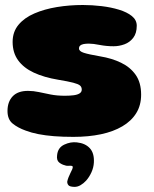

<svg xmlns="http://www.w3.org/2000/svg" viewBox="-20 -527 614 768"><path d="M273.5 20.5Q231.5 20.5 196.5 17.8Q161.5 15 133.5 9.5Q105.5 4 83 -4.5Q51 -16 30.5 -32.8Q10 -49.5 10 -83Q10 -120 30.8 -141.8Q51.5 -163.5 92 -163.5Q113.5 -163.5 135.2 -158.8Q157 -154 182.5 -149Q208 -144 239.5 -144Q259.5 -144 274.8 -146Q290 -148 298.5 -153.5Q307 -159 307 -168.5Q307 -179 300 -185Q293 -191 272.8 -196.2Q252.5 -201.5 213 -208Q156 -217.5 115.2 -236.5Q74.5 -255.5 52.5 -285.8Q30.5 -316 30.5 -359.5Q30.5 -399.5 54 -427.8Q77.5 -456 117.5 -473.2Q157.5 -490.5 207.8 -498.8Q258 -507 311.5 -507Q348.5 -507 386.2 -502.5Q424 -498 456 -488.2Q488 -478.5 507.5 -462.8Q527 -447 527 -424Q527 -394 513 -375.8Q499 -357.5 477.8 -349.8Q456.5 -342 434.5 -342Q405.5 -342 379 -347.2Q352.5 -352.5 335.5 -352.5Q323.5 -352.5 314.5 -350.8Q305.5 -349 300.8 -344.8Q296 -340.5 296 -333Q296 -322 315.2 -315.8Q334.5 -309.5 381 -301.5Q427 -294 464 -276.2Q501 -258.5 522.8 -227.5Q544.5 -196.5 544.5 -148.5Q544.5 -106 525 -74.5Q505.5 -43 469.5 -21.8Q433.5 -0.5 383.8 10Q334 20.5 273.5 20.5ZM277 220.5Q259 220 253.8 213.8Q248.5 207.5 249 199Q250.5 191.5 254.2 182Q258 172.5 262 164.5Q266.5 156.5 269 150Q271.5 143.5 271 140Q270.5 138 268.2 137Q266 136 261.5 136Q255.5 136 250 136.2Q244.5 136.5 239 134Q227.5 131.5 216.5 122.8Q205.5 114 208.5 93Q211.5 63.5 237 51.5Q262.5 39.5 287.5 42.5Q321 46 339.2 65.8Q357.5 85.5 355.5 123Q354.5 143 345.8 162.2Q337 181.5 324.5 195.5Q314.5 206.5 302 213.8Q289.5 221 277 220.5Z"/></svg>

Font: Gluten Thin ExtraBold
Style: Regular
Weight: 800
Version: Version 1.300